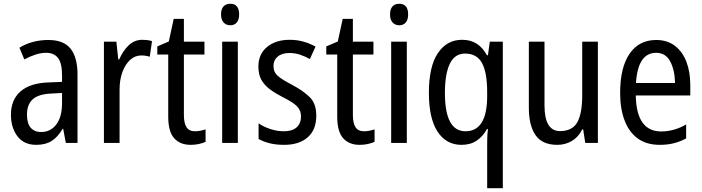

<svg xmlns="http://www.w3.org/2000/svg" viewBox="-20 -758 3723 1018"><path d="M236 -546Q318 -546 354.5 -499.5Q391 -453 391 -363V0H329L315 -75H312Q287 -32 254.5 -11Q222 10 172 10Q107 10 72.5 -35.5Q38 -81 38 -150Q38 -229 89 -273.5Q140 -318 239 -321L309 -324V-359Q309 -422 288 -450Q267 -478 225 -478Q197 -478 168 -468.5Q139 -459 109 -443L83 -505Q115 -525 154 -535.5Q193 -546 236 -546ZM252 -262Q183 -259 153 -231Q123 -203 123 -151Q123 -103 143 -80.5Q163 -58 198 -58Q248 -58 278.5 -98Q309 -138 309 -213V-265Z M735 -547Q747 -547 760 -545.5Q773 -544 786 -540L774 -457Q754 -464 729 -464Q696 -464 670 -440.5Q644 -417 629 -376Q614 -335 614 -282V0H531V-537H597L607 -443H612Q632 -489 662.5 -518Q693 -547 735 -547Z M1014 -62Q1028 -62 1043 -65Q1058 -68 1070 -72V-6Q1055 1 1034.5 5.5Q1014 10 991 10Q935 10 903.5 -25Q872 -60 872 -140V-469H814V-512L875 -538L901 -658H955V-537H1064V-469H955V-148Q955 -105 969 -83.5Q983 -62 1014 -62Z M1201 -738Q1248 -738 1248 -681Q1248 -654 1235.5 -639Q1223 -624 1201 -624Q1179 -624 1165.5 -639Q1152 -654 1152 -681Q1152 -710 1165 -724Q1178 -738 1201 -738ZM1241 -537V0H1158V-537Z M1657 -145Q1657 -70 1611.5 -30Q1566 10 1487 10Q1443 10 1409.5 1.5Q1376 -7 1351 -21V-104Q1375 -87 1411.5 -74.5Q1448 -62 1485 -62Q1530 -62 1553 -83Q1576 -104 1576 -141Q1576 -172 1555 -194Q1534 -216 1479 -243Q1440 -263 1411 -284.5Q1382 -306 1366 -334.5Q1350 -363 1350 -405Q1350 -471 1396 -509Q1442 -547 1516 -547Q1554 -547 1588 -537.5Q1622 -528 1653 -511L1623 -445Q1598 -459 1571 -468Q1544 -477 1515 -477Q1475 -477 1452.5 -458Q1430 -439 1430 -408Q1430 -376 1452.5 -356Q1475 -336 1531 -307Q1589 -276 1623 -242Q1657 -208 1657 -145Z M1910 -62Q1924 -62 1939 -65Q1954 -68 1966 -72V-6Q1951 1 1930.5 5.5Q1910 10 1887 10Q1831 10 1799.5 -25Q1768 -60 1768 -140V-469H1710V-512L1771 -538L1797 -658H1851V-537H1960V-469H1851V-148Q1851 -105 1865 -83.5Q1879 -62 1910 -62Z M2097 -738Q2144 -738 2144 -681Q2144 -654 2131.5 -639Q2119 -624 2097 -624Q2075 -624 2061.5 -639Q2048 -654 2048 -681Q2048 -710 2061 -724Q2074 -738 2097 -738ZM2137 -537V0H2054V-537Z M2563 16Q2563 -1 2563.5 -24.5Q2564 -48 2567 -74H2562Q2540 -34 2507 -12Q2474 10 2427 10Q2346 10 2300 -60Q2254 -130 2254 -266Q2254 -405 2301.5 -476Q2349 -547 2430 -547Q2476 -547 2508 -526Q2540 -505 2562 -465H2567L2577 -537H2646V240H2563ZM2448 -62Q2562 -62 2563 -246V-269Q2563 -374 2535.5 -424Q2508 -474 2446 -474Q2391 -474 2365 -420Q2339 -366 2339 -265Q2339 -62 2448 -62Z M3150 -537V0H3083L3072 -72H3067Q3047 -31 3012 -10.5Q2977 10 2935 10Q2855 10 2819.5 -41.5Q2784 -93 2784 -186V-537H2867V-199Q2867 -63 2949 -63Q3015 -63 3041 -110Q3067 -157 3067 -253V-537Z M3459 -546Q3518 -546 3558.5 -515Q3599 -484 3619.5 -430Q3640 -376 3640 -308V-252H3351Q3354 -61 3486 -61Q3553 -61 3618 -98V-24Q3586 -7 3552.5 1.5Q3519 10 3478 10Q3407 10 3360.5 -24.5Q3314 -59 3291 -121Q3268 -183 3268 -265Q3268 -400 3318 -473Q3368 -546 3459 -546ZM3459 -478Q3362 -478 3352 -318H3559Q3558 -385 3534 -431.5Q3510 -478 3459 -478Z"/></svg>

Font: Noto Sans Gurmukhi Condensed
Style: Regular
Weight: 400
Width: 3
Designer: Jelle Bosma - Monotype Design Team
Foundry: Monotype Imaging Inc.
Version: Version 2.004; ttfautohint (v1.8.4.7-5d5b)